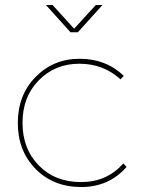

<svg xmlns="http://www.w3.org/2000/svg" viewBox="-20 -754 597 774"><path d="M479 -448.2 465.8 -434.1Q397 -497.1 299.6 -497.1Q202.1 -497.1 136.5 -430.4Q70.8 -363.8 70.8 -258.8Q70.8 -153.8 136.5 -86.9Q202.1 -20 306.6 -20Q411.1 -20 477.1 -95.2L490.2 -81.1Q419.4 0 307.4 0Q195.3 0 123.5 -73Q51.8 -146 51.8 -258.3Q51.8 -370.6 123.5 -443.8Q195.3 -517.1 301.3 -517.1Q407.2 -517.1 479 -448.2ZM165 -733.9H191.9L278.8 -638.2L366.2 -733.9H393.1L293.9 -624H264.2Z"/></svg>

Font: Montserrat-Hairline
Style: Regular
Weight: 250
Designer: Julieta Ulanovsky
Foundry: Julieta Ulanovsky
Version: Version 1.000;PS 002.000;hotconv 1.0.70;makeotf.lib2.5.58329